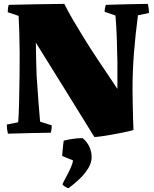

<svg xmlns="http://www.w3.org/2000/svg" viewBox="-20 -685 794 991"><path d="M467 22Q391 -100 316 -222Q241 -344 165 -465Q165 -422 166.5 -378.5Q168 -335 169 -295Q174 -216 179 -152.5Q184 -89 187 -57L247 -38Q247 -28 246 -19Q245 -10 242 0Q187 1 132 2Q77 3 21 5Q15 -19 15 -42L74 -54Q77 -91 78.5 -156.5Q80 -222 81 -296Q82 -355 81.5 -412.5Q81 -470 79.5 -520Q78 -570 76 -603L20 -622Q20 -632 21 -641Q22 -650 25 -660Q97 -662 168.5 -663Q240 -664 312 -665Q329 -630 355.5 -584.5Q382 -539 413 -489Q444 -439 476 -390.5Q508 -342 537 -299.5Q566 -257 586 -226V-364Q585 -424 583 -484.5Q581 -545 576 -605L520 -624Q520 -642 526 -660Q580 -662 634.5 -663Q689 -664 743 -665Q749 -641 749 -618L692 -606Q679 -507 671.5 -412.5Q664 -318 664 -222Q664 -196 665 -150.5Q666 -105 667 -65L669 -15Q667 -13 649 -8.5Q631 -4 605 1Q579 6 551 11Q523 16 500.5 19Q478 22 467 22ZM334 286Q327 286 315 278Q303 270 303 266Q303 263 310.5 249Q318 235 328 216Q338 197 346.5 177.5Q355 158 357 143L301 120Q301 114 302.5 97Q304 80 306 63Q308 46 309 41Q324 37 350 32.5Q376 28 407 28Q431 49 442 74Q453 99 453 126Q453 156 434 186Q415 216 387.5 241.5Q360 267 334 286Z"/></svg>

Font: Labrada Black
Style: Regular
Weight: 900
Designer: Mercedes Jáuregui
Foundry: Omnibus-Type Team
Version: Version 1.000; ttfautohint (v1.8.4.7-5d5b)